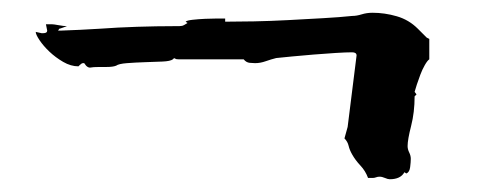

<svg xmlns="http://www.w3.org/2000/svg" viewBox="-20 -311 752 301"><path d="M575 -34Q572 -34 569.5 -33Q567 -32 564 -32H557Q553 -43 545 -51.5Q537 -60 532 -69Q528 -76 526.5 -82.5Q525 -89 520 -94L525 -112L539 -224Q539 -229 532 -229Q523 -229 506.5 -228Q490 -227 472 -225.5Q454 -224 438 -222.5Q422 -221 413 -220Q405 -218 396.5 -215Q388 -212 380 -212Q377 -212 371.5 -212.5Q366 -213 362 -218H260Q256 -218 255 -219Q254 -219 253 -220L251 -218Q247 -215 234.5 -214.5Q222 -214 207 -213.5Q192 -213 179 -212Q166 -211 162 -208Q157 -206 147 -206H136Q126 -206 121 -205Q118 -205 115 -208L112 -212H110Q108 -212 105 -209L103 -207Q91 -207 79 -214Q67 -221 57.5 -230Q48 -239 42 -248Q36 -257 36 -261L45 -259H48Q54 -259 54 -263L52 -273H61Q64 -273 72 -271.5Q80 -270 85 -270Q82 -269 78 -267.5Q74 -266 73 -266L71 -263H75Q105 -264 137 -266Q164 -268 195 -269Q226 -270 253 -270H261Q263 -270 265.5 -270.5Q268 -271 274 -275L271 -277Q273 -279 282 -280Q291 -281 301.5 -281.5Q312 -282 321 -282Q330 -282 333 -282V-277Q352 -277 378 -277.5Q404 -278 432 -279.5Q460 -281 486.5 -282.5Q513 -284 532 -286Q539 -286 547 -288.5Q555 -291 564 -291Q583 -291 602 -285.5Q621 -280 635 -266L649 -252L653 -250V-218Q650 -216 646 -209Q642 -202 639 -194Q636 -186 633.5 -178.5Q631 -171 630 -167L633 -163L630 -160Q630 -135 624.5 -113.5Q619 -92 619 -82Q619 -77 621.5 -72Q624 -67 624 -62Q624 -57 623 -49Q622 -41 617 -39L614 -41Q608 -30 591 -30Q588 -30 583.5 -32Q579 -34 575 -34Z"/></svg>

Font: East Sea Dokdo Cyrillic
Style: Regular
Weight: 400
Version: Version 1.00 July 4, 2018, initial release